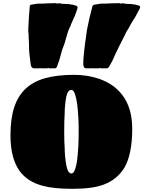

<svg xmlns="http://www.w3.org/2000/svg" viewBox="-20 -1167 904 1211"><path d="M250 5Q154 -20 104 -88Q46 -169 46 -313Q46 -416 69 -488Q92 -560 140 -606Q188 -652 263.5 -673.5Q339 -695 448 -695Q533 -695 608 -669Q700 -636 751 -568Q814 -487 814 -355Q814 -201 768 -115Q722 -36 635 -3Q564 24 438 24Q319 24 250 5ZM449 -88Q464 -120 470 -189Q476 -252 476 -308V-348V-373Q476 -417 470 -480Q464 -548 449 -583Q441 -600 430 -600Q408 -600 398 -558Q388 -500 388 -453Q385 -413 385 -328Q385 -271 388 -234Q388 -187 398 -125Q408 -73 430 -73Q442 -73 449 -88ZM173 -766Q163 -836 163 -871Q163 -906 161 -923Q161 -932 160.5 -945Q160 -958 158 -976Q161 -1053 168 -1131L174 -1137L216 -1144Q261 -1144 280 -1146L334 -1147L341 -1144Q344 -1146 351 -1146H361Q362 -1146 364 -1145Q366 -1144 368 -1144L374 -1143L418 -1141L425 -1138Q428 -1138 429 -1139H433Q445 -1136 460 -1131Q473 -1127 468 -1112L453 -1069Q444 -1051 440 -1041Q438 -1036 435.5 -1029.5Q433 -1023 429 -1016Q424 -1000 419 -992Q411 -976 405.5 -956.5Q400 -937 398 -931Q388 -891 378 -868Q373 -859 366 -831Q356 -789 341 -751Q336 -736 328 -736H308H290L283 -739L279 -736H250Q246 -736 239 -736.5Q232 -737 223 -736H196Q175 -736 173 -766ZM505 -766Q505 -791 511 -847L514 -871Q518 -908 521 -923Q524 -943 528 -976Q542 -1051 564 -1131L573 -1137L615 -1144Q660 -1144 679 -1146L734 -1147L740 -1144Q743 -1146 751 -1146H761Q762 -1146 763.5 -1145Q765 -1144 766 -1144L773 -1143L816 -1141L823 -1138Q826 -1138 828 -1139H830Q849 -1135 858 -1131Q864 -1128 864 -1123Q864 -1118 861 -1112Q858 -1106 850.5 -1093Q843 -1080 838 -1069Q832 -1056 821 -1041Q809 -1020 806 -1016Q800 -1006 793 -992Q778 -971 760 -931Q732 -876 728 -868Q725 -862 721 -853Q717 -844 710 -831Q692 -786 671 -751Q662 -736 655 -736H636H618L611 -739L608 -736H578Q573 -736 566.5 -736.5Q560 -737 551 -736H524Q505 -736 505 -766Z"/></svg>

Font: Sigmar One
Style: Regular
Weight: 400
Designer: Vernon Adams
Foundry: Vernon Adams
Version: Version 2.000